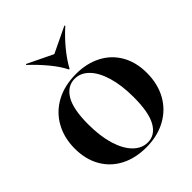

<svg xmlns="http://www.w3.org/2000/svg" viewBox="-211 -873 1015 1015"><g transform="rotate(-45 296.5 -366.0)"><path d="M20 -249Q20 -329 55 -391.5Q90 -454 154 -488.5Q218 -523 304 -523Q383 -523 444 -491.5Q505 -460 539 -401Q573 -342 573 -262Q573 -180 538.5 -117.5Q504 -55 440 -20Q376 15 292 15Q211 15 149.5 -17Q88 -49 54 -108.5Q20 -168 20 -249ZM317 2Q371 2 402 -52Q433 -106 433 -221Q433 -309 413.5 -374.5Q394 -440 359.5 -475Q325 -510 281 -510Q226 -510 193.5 -456.5Q161 -403 161 -289Q161 -200 181 -134.5Q201 -69 236.5 -33.5Q272 2 317 2ZM441 -747 444 -743Q398 -702 360 -655.5Q322 -609 299 -566H294Q274 -607 236 -653Q198 -699 151 -743L154 -747L297 -678Z"/></g></svg>

Font: Nyght Serif Medium
Style: Regular
Weight: 500
Designer: Maksym Kobuzan
Version: Version 0.410